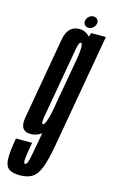

<svg xmlns="http://www.w3.org/2000/svg" viewBox="-195 -741 610 1022"><g transform="rotate(15 110.5 -230.0)"><path d="M26 229.5Q-17.5 229.5 -36.8 213.5Q-56 197.5 -56.5 157.8Q-57 118 -44 45.5H45Q33 112.5 30.8 138Q28.5 163.5 38 163.5Q44.5 163.5 49.5 151.8Q54.5 140 60.5 110Q66.5 80 76.5 25L83.5 -17Q54.5 2.5 25 2.5Q-0.5 2.5 -13.5 -10Q-33 -29 -24.5 -76.5Q-10.5 -156 15 -301Q40.5 -446.5 54.5 -525.8Q68.5 -605 132 -605Q166.5 -605 190.5 -578L197.5 -600H278.5L168.5 25Q154 108 137 152.2Q120 196.5 94 213Q68 229.5 26 229.5ZM161 -455.5Q166.5 -488 166.5 -510Q166.5 -533.5 159.5 -536Q159 -536.5 158 -536.5Q147.5 -536.5 140.5 -496.5Q133.5 -456.5 106 -301Q78.5 -145 71.5 -105Q65 -69 73 -65.5Q73.5 -65 75 -65Q83.5 -65 92.5 -91.5Q99.5 -111 105.5 -140ZM176.5 -623.5Q163 -623.5 154.8 -633Q146.5 -642.5 149 -656.5Q151.5 -670 162.5 -679.5Q173.5 -689 187.5 -689Q200.5 -689 208.8 -679.5Q217 -670 214.5 -656.5Q212 -643 201 -633.2Q190 -623.5 176.5 -623.5Z"/></g></svg>

Font: Anybody UltraCondensed Medium
Style: Italic
Weight: 500
Width: 1
Italic angle: -10°
Designer: Tyler Finck
Foundry: Etcetera Type Company
Version: Version 1.010; ttfautohint (v1.8.3) -l 8 -r 50 -G 200 -x 14 